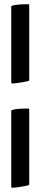

<svg xmlns="http://www.w3.org/2000/svg" viewBox="-20 -770 190 908"><path d="M40 -375Q33.2 -375 33.2 -380.9V-735.4Q31.2 -741.2 38.1 -743.2Q59.6 -750 110.4 -750Q115.2 -750 116.2 -749Q118.2 -747.1 118.2 -746.1V-389.6Q118.2 -387.7 107.4 -385.3Q96.7 -382.8 82 -380.4Q67.4 -377.9 55.2 -376.5Q43 -375 40 -375ZM40 118.2Q33.2 118.2 33.2 112.3V-242.2Q31.2 -248 38.1 -250Q59.6 -256.8 110.4 -256.8Q118.2 -256.8 118.2 -252V103.5Q118.2 105.5 107.4 107.9Q96.7 110.4 82 112.8Q67.4 115.2 55.2 116.7Q43 118.2 40 118.2Z"/></svg>

Font: Crimson Text
Style: Bold
Weight: 700
Designer: Sebastian Kosch
Foundry: Sebastian Kosch
Version: Version 1.100